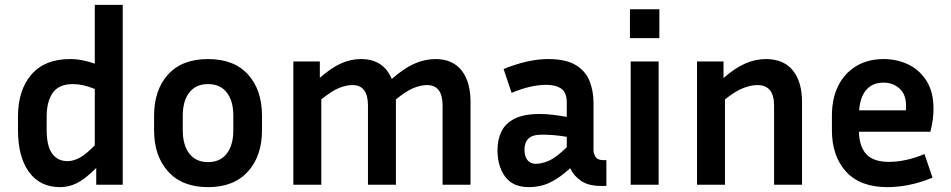

<svg xmlns="http://www.w3.org/2000/svg" viewBox="-20 -760 3914 790"><path d="M376 0V-69Q330 -23 296.5 -6.5Q263 10 227 10Q145 10 99.5 -52Q54 -114 54 -226V-280Q54 -389 109 -453Q164 -517 268 -517Q294 -517 319.5 -512Q345 -507 370 -498V-740H485V0ZM172 -226Q172 -159 194.5 -128Q217 -97 258 -97Q281 -97 307 -110.5Q333 -124 370 -162V-394Q321 -414 280 -414Q222 -414 197 -378Q172 -342 172 -280Z M1058 -284V-224Q1058 -118 1000 -54Q942 10 836 10Q730 10 672 -54Q614 -118 614 -224V-284Q614 -390 671.5 -453.5Q729 -517 836 -517Q943 -517 1000.5 -453.5Q1058 -390 1058 -284ZM940 -284Q940 -345 913 -379.5Q886 -414 836 -414Q786 -414 759 -379.5Q732 -345 732 -284V-224Q732 -163 759 -128Q786 -93 836 -93Q886 -93 913 -128Q940 -163 940 -224Z M1302 -351V0H1187V-507H1296V-440Q1343 -481 1383 -499Q1423 -517 1465 -517Q1558 -517 1592 -435Q1642 -479 1685 -498Q1728 -517 1772 -517Q1842 -517 1879 -470.5Q1916 -424 1916 -340V0H1801V-326Q1801 -410 1737 -410Q1712 -410 1682 -398Q1652 -386 1609 -351V0H1494V-326Q1494 -410 1430 -410Q1405 -410 1375 -398Q1345 -386 1302 -351Z M2452 5Q2401 5 2370.5 -16Q2340 -37 2326 -68Q2283 -28 2243 -9Q2203 10 2157 10Q2090 10 2058.5 -33Q2027 -76 2027 -142Q2027 -186 2043.5 -219.5Q2060 -253 2098 -272Q2136 -291 2202 -291Q2228 -291 2256 -287.5Q2284 -284 2312 -279V-338Q2312 -380 2289 -395.5Q2266 -411 2227 -411Q2197 -411 2161.5 -403Q2126 -395 2085 -378L2052 -476Q2153 -517 2235 -517Q2309 -517 2349.5 -492Q2390 -467 2406 -426Q2422 -385 2422 -338V-143Q2422 -128 2430.5 -114.5Q2439 -101 2464 -101H2475V5ZM2138 -144Q2138 -117 2150 -101.5Q2162 -86 2185 -86Q2208 -86 2237 -98Q2266 -110 2312 -154V-197Q2260 -206 2210 -206Q2171 -206 2154.5 -190Q2138 -174 2138 -144Z M2693 -603H2572V-722H2693ZM2690 0H2575V-507H2690Z M3096 -410Q3071 -410 3039 -398Q3007 -386 2963 -351V0H2848V-507H2957V-439Q3004 -480 3046 -498.5Q3088 -517 3131 -517Q3204 -517 3242 -470.5Q3280 -424 3280 -340V0H3165V-326Q3165 -410 3096 -410Z M3817 -29Q3765 -8 3719 1Q3673 10 3632 10Q3519 10 3461 -54Q3403 -118 3403 -224V-284Q3403 -355 3429 -407Q3455 -459 3503 -488Q3551 -517 3616 -517Q3669 -517 3715.5 -495.5Q3762 -474 3791.5 -428.5Q3821 -383 3821 -312Q3821 -291 3818 -267.5Q3815 -244 3808 -218H3514Q3516 -156 3545 -125Q3574 -94 3638 -94Q3672 -94 3708.5 -102Q3745 -110 3784 -126ZM3616 -420Q3570 -420 3544.5 -390.5Q3519 -361 3515 -306H3707Q3708 -311 3708 -315.5Q3708 -320 3708 -324Q3708 -372 3681 -396Q3654 -420 3616 -420Z"/></svg>

Font: Inria Sans
Style: Bold
Weight: 700
Designer: Black Foundry Team
Foundry: Black Foundry
Version: Version 1.2; ttfautohint (v1.8.3)